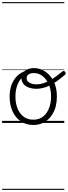

<svg xmlns="http://www.w3.org/2000/svg" viewBox="-20 -1163 641 1816"><path d="M295 19Q227 19 176.5 -15.5Q126 -50 98.5 -110.5Q71 -171 71 -250Q71 -308 87 -354.5Q103 -401 133.5 -435Q164 -469 207 -487Q250 -505 304 -505V-476Q263 -476 230.5 -459.5Q198 -443 174.5 -413Q151 -383 138.5 -341.5Q126 -300 126 -250Q126 -185 146.5 -135.5Q167 -86 204.5 -58.5Q242 -31 295 -31Q334 -31 365 -46.5Q396 -62 417.5 -91.5Q439 -121 451 -161.5Q463 -202 463 -250Q463 -321 439 -371Q415 -421 378.5 -446.5Q342 -472 303 -472Q269 -472 250.5 -459.5Q232 -447 232 -423Q232 -402 247 -389Q262 -376 283 -370.5Q304 -365 323 -365Q357 -365 392 -376Q427 -387 469.5 -413Q512 -439 569 -486Q577 -493 584.5 -491Q592 -489 596.5 -482.5Q601 -476 601 -468Q601 -460 593 -454Q532 -402 485 -374Q438 -346 399 -334.5Q360 -323 321 -323Q288 -323 256 -333.5Q224 -344 203.5 -367Q183 -390 183 -427Q183 -454 197.5 -474.5Q212 -495 239.5 -507Q267 -519 303 -519Q358 -519 407 -487Q456 -455 487 -394.5Q518 -334 518 -250Q518 -202 508 -161Q498 -120 478.5 -87Q459 -54 431.5 -30Q404 -6 370 6.5Q336 19 295 19ZM0 623H588V633H0ZM0 -20H588V0H0ZM0 -505H588V-500H0ZM0 -1143H588V-1133H0Z"/></svg>

Font: Playwrite CL Guides
Style: Regular
Weight: 400
Designer: Veronika Burian, José Scaglione
Foundry: TypeTogether
Version: Version 1.003